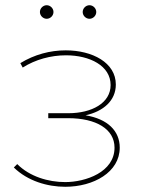

<svg xmlns="http://www.w3.org/2000/svg" viewBox="-20 -713 554 736"><path d="M230 3C339 3 439 -53 439 -147C439 -211 393 -257 308 -271C376 -286 424 -327 424 -389C424 -473 334 -520 232 -520C172 -520 112 -504 58 -471L67 -454C116 -485 175 -501 233 -501C324 -501 404 -461 404 -387C404 -318 332 -279 242 -279H165V-260H241C349 -260 419 -218 419 -147C419 -53 308 -15 230 -15C165 -15 94 -36 46 -84L33 -71C86 -19 162 3 230 3ZM323 -641C337 -641 349 -653 349 -667C349 -681 337 -693 323 -693C309 -693 297 -681 297 -667C297 -653 309 -641 323 -641ZM159 -641C173 -641 185 -653 185 -667C185 -681 173 -693 159 -693C145 -693 133 -681 133 -667C133 -653 145 -641 159 -641Z"/></svg>

Font: Montserrat-Alt1 Thin
Style: Regular
Weight: 100
Designer: Differentunic
Foundry: Differentunic
Version: Version 7.222